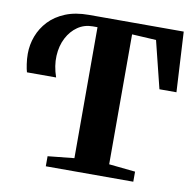

<svg xmlns="http://www.w3.org/2000/svg" viewBox="-82 -827 931 911"><g transform="rotate(10 383.5 -371.5)"><path d="M197 0V-48.5L324 -61.5V-692.5H301Q261 -692.5 229.2 -670.8Q197.5 -649 178 -611.5Q158.5 -574 156 -525.5Q153.5 -477 172 -423.5H31.5Q27.5 -436.5 23.8 -461.2Q20 -486 20 -511Q20 -555 35.5 -596.2Q51 -637.5 82.2 -670.8Q113.5 -704 161.2 -723.5Q209 -743 274 -743H730.5L746.5 -453.5H664.5L608 -681L491.5 -687.5V-61.5L618.5 -48.5V0Z"/></g></svg>

Font: Merriweather 60pt ExtraBold
Style: Regular
Weight: 800
Version: Version 2.100